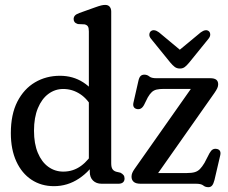

<svg xmlns="http://www.w3.org/2000/svg" viewBox="-20 -756 939 790"><path d="M349.4 -82.7 345.6 -88.3V-626.8Q345.6 -641.5 341.5 -647.5Q337.5 -653.6 327.8 -655.8L300.5 -657Q290.9 -660.2 286.9 -665.2Q283 -670.2 283 -677.6Q283 -685.8 288.2 -691.8Q293.4 -697.8 306.8 -702.6L371.1 -725.6Q387.6 -731.6 396.6 -733.7Q405.5 -735.8 412.9 -735.8Q424.8 -735.8 431.2 -728.4Q437.6 -720.9 437.6 -708.4V-84.4Q437.6 -68 442.6 -60.4Q447.5 -52.8 457.6 -49.6L475.5 -45.4Q483.7 -41.2 488.1 -35.7Q492.5 -30.1 492.5 -21.6Q492.5 -11.3 486.1 -5.7Q479.6 0 467.5 0H398.1Q376.2 0 362.8 -13Q349.4 -26 349.4 -49ZM24.6 -208.2Q24.6 -285.3 51.4 -337.8Q78.3 -390.2 124 -417.2Q169.8 -444.2 226.7 -444.2Q280.5 -444.2 322.5 -417.1Q364.4 -390 389.2 -343.8L364.9 -303.7Q342.2 -347.7 309.9 -368.8Q277.7 -389.9 240.1 -389.9Q206.4 -389.9 179.1 -369.6Q151.8 -349.4 135.9 -311Q119.9 -272.6 119.9 -218.1Q119.9 -164.7 135.7 -127.1Q151.4 -89.4 178.7 -69.7Q206 -49.9 240.4 -49.9Q281.1 -49.9 313.4 -73.4Q345.7 -96.8 368.9 -139L384.6 -107.7Q351.8 -52.3 304.8 -21.2Q257.8 10 201.9 10Q149.7 10 109.6 -16.5Q69.6 -42.9 47.1 -92Q24.6 -141.1 24.6 -208.2ZM862.1 -373.2 614.6 -21.1 596.9 -44H748.8Q769.1 -44 781.4 -47.7Q793.7 -51.3 802.7 -60.5Q811.7 -69.7 821.4 -85.8L841.8 -125.3Q848.4 -137.1 855.5 -141.1Q862.5 -145 872 -143.2Q881.1 -141.6 885 -134.9Q888.8 -128.2 886.2 -117.1L862.5 -15.4Q858.4 0.7 852.6 7.4Q846.8 14.2 837.4 14.2Q824.7 14.2 816.3 7.1Q807.8 0 786.1 0H558.7Q538.8 0 530 -7.9Q521.2 -15.7 521.2 -29.1Q521.2 -37 524.2 -44.4Q527.2 -51.8 533.7 -61L780.5 -411.8L794 -390.2H654.7Q636.3 -390.2 624.7 -387.5Q613 -384.8 604.8 -377.3Q596.5 -369.8 588.1 -355.3L572.8 -324.5Q566.9 -313.4 559.4 -309.4Q551.8 -305.4 543 -307.4Q533.9 -309.4 530.3 -316.1Q526.7 -322.8 529 -333.3L549.5 -423.4Q552.6 -437.4 558.4 -443.1Q564.1 -448.8 573.9 -448.8Q585.7 -448.8 594.3 -441.5Q602.8 -434.2 623 -434.2H845Q862.1 -434.2 869.9 -427.9Q877.7 -421.6 877.7 -409.1Q877.7 -401.4 874.2 -393.5Q870.7 -385.6 862.1 -373.2ZM737.1 -537.1 634.2 -622.8Q624.2 -630.3 615.4 -631.5Q606.5 -632.7 600.2 -627.2Q595.2 -622.8 594.5 -614.3Q593.7 -605.8 601.4 -596.4L680.6 -498.8Q690.2 -487.2 699 -480.6Q707.7 -474 720.5 -474Q732.5 -474 741 -480.8Q749.4 -487.5 758.7 -498.8L837.8 -596.4Q845.4 -605.8 845 -614.3Q844.6 -622.8 839.7 -627.2Q833.4 -632.7 824.9 -631.5Q816.3 -630.3 806 -622.8L702.5 -537.1Z"/></svg>

Font: Fraunces 144pt S100 Black
Style: Regular
Weight: 900
Version: Version 1.000